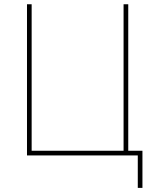

<svg xmlns="http://www.w3.org/2000/svg" viewBox="-20 -748 710 924"><path d="M597.2 0H109.9V-727.5H132.3V-22.5H574.7V-727.5H597.2ZM643.1 156.2V0H590.3V-22.5H665.5V156.2Z"/></svg>

Font: Inter 16pt Thin
Style: Regular
Weight: 250
Version: Version 4.001;git-66647c0bb